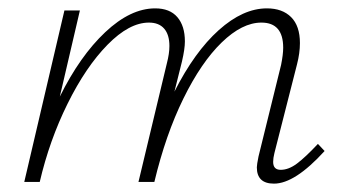

<svg xmlns="http://www.w3.org/2000/svg" viewBox="-20 -435 824 459"><path d="M756 -74Q685 4 635 4Q594 4 594 -35Q594 -41 598 -61L652 -280Q657 -305 657 -321Q657 -381 605 -381Q559 -381 510 -333.5Q461 -286 418.5 -199.5Q376 -113 349 0H311L379 -284Q385 -307 385 -325Q385 -352 372.5 -366.5Q360 -381 336 -381Q289 -381 237 -328Q185 -275 141.5 -187Q98 -99 75 0H38L134 -410H171L123 -204Q171 -301 231.5 -358Q292 -415 351 -415Q386 -415 404 -394Q422 -373 422 -336Q422 -318 415 -288L397 -216Q445 -311 503 -363Q561 -415 618 -415Q655 -415 676 -394Q697 -373 697 -332Q697 -308 690 -281L636 -69Q633 -57 633 -48Q633 -29 651 -29Q670 -29 690 -44Q710 -59 740 -91Z"/></svg>

Font: Ysabeau Light
Style: Italic
Weight: 300
Italic angle: -12°
Designer: Christian Thalmann (Catharsis Fonts)
Version: Version 0.003